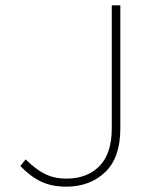

<svg xmlns="http://www.w3.org/2000/svg" viewBox="-20 -688 566 718"><path d="M228 10Q174 10 134.5 -8.5Q95 -27 56 -67L76 -92Q114 -54 149 -37Q184 -20 228 -20Q306 -20 352 -67Q398 -114 398 -208V-668H430V-208Q430 -98 373 -44Q316 10 228 10Z"/></svg>

Font: Gantari Thin
Style: Regular
Weight: 250
Designer: Anugrah Pasau
Foundry: Lafontype
Version: Version 1.000